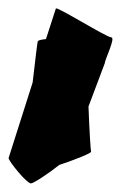

<svg xmlns="http://www.w3.org/2000/svg" viewBox="-22 -721 289 447"><path d="M-2 -353C-2 -346 40 -294 50 -294C56 -294 91 -317 116 -337C155 -350 192 -365 190 -368C189 -371 186 -419 184 -473L222 -574C222 -582 248 -634 237 -634C226 -634 108 -708 108 -701L85 -630C74 -629 67 -627 66 -625C65 -623 60 -581 54 -529Z"/></svg>

Font: Ampere
Style: SCUltCnd
Weight: 400
Version: Version 1